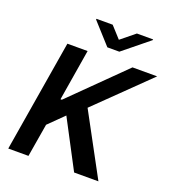

<svg xmlns="http://www.w3.org/2000/svg" viewBox="-163 -1054 1058 1176"><g transform="rotate(20 366.0 -465.5)"><path d="M26.3 0 147 -727.3H278.8L223.7 -393.1H232.6L571.4 -727.3H732.2L397.4 -400.9L614 0H455.6L291.5 -311.8L194.2 -215.9L158 0ZM367.9 -931.5 435 -857.6 525.9 -931.5H631.7L630.7 -926.5L462.7 -790.1H384.6L261.4 -926.5L262.4 -931.5Z"/></g></svg>

Font: Inter UI Semi Bold
Style: Italic
Weight: 600
Italic angle: -9.39999°
Designer: Rasmus Andersson
Foundry: rsms
Version: 3.2;8d6f07862